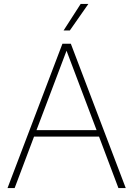

<svg xmlns="http://www.w3.org/2000/svg" viewBox="-20 -964 683 984"><path d="M587 0 487.5 -264H154.5L55 0H18.5L300 -740H343L624.5 0ZM167 -297H475L321 -704ZM306 -808 393.5 -944H433L338 -808Z"/></svg>

Font: Encode Sans Thin
Style: Regular
Weight: 250
Designer: Multiple Designers
Foundry: Impallari Type
Version: Version 2.000